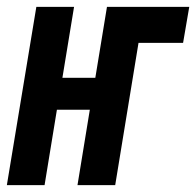

<svg xmlns="http://www.w3.org/2000/svg" viewBox="-37 -540 572 560"><path d="M-17 0 69 -520H179L145 -313H241L275 -520H515L497 -415H367L299 0H189L225 -220H129L93 0Z"/></svg>

Font: Iosevka Term Curly Extrabold
Style: Italic
Weight: 800
Italic angle: -9°
Designer: Belleve Invis
Foundry: Belleve Invis
Version: Version 32.3.0